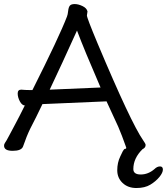

<svg xmlns="http://www.w3.org/2000/svg" viewBox="-27 -737 830 955"><path d="M592.3 3.9Q601.1 3.9 601.1 -2L597.2 -13.2Q580.1 -62 561 -106.9L502.9 -232.9L184.1 -219.2Q168.9 -188 153.3 -155.8L123 -96.2Q105 -59.1 87.4 -7.8Q79.1 13.2 36.1 13.2Q-6.8 13.2 -6.8 -12.2Q-6.8 -20 -2.4 -26.1Q2 -32.2 6.1 -39.6Q10.3 -46.9 19.8 -64.9Q29.3 -83 48.8 -119.4Q68.4 -155.8 96.2 -211.9H99.1Q83 -211.9 72 -232.4Q61 -252.9 61 -272Q61 -291 78.1 -291H80.1Q98.1 -289.1 119.1 -289.1H134.3Q268.1 -555.2 306.2 -654.8Q310.1 -664.1 312 -682.6Q314 -701.2 320.6 -709Q327.1 -716.8 344.7 -716.8Q362.3 -716.8 383.3 -706.8Q404.3 -696.8 408.2 -680.2L405.3 -660.2Q405.3 -647.9 458 -522Q624 -127 685.1 -39.1Q697.3 -22 697.3 -16.1Q697.3 -2 682.1 4.9Q636.2 49.8 636.2 104Q636.2 130.9 673.1 130.9Q710 130.9 741.2 104Q754.4 90.8 768.8 90.8Q783.2 90.8 783.2 106.4Q783.2 122.1 765.6 143.6Q748 165 720.7 181.6Q693.4 198.2 651.4 198.2Q609.4 198.2 582.8 173.1Q556.2 147.9 556.2 109.9Q556.2 71.8 571.3 41Q584 11.2 592.3 3.9ZM473.1 -301.8Q391.1 -491.2 356 -585Q278.3 -413.1 220.2 -291Z"/></svg>

Font: LXGW WenKai GB Screen
Style: Regular
Weight: 400
Designer: LXGW / Fontworks Inc.
Foundry: LXGW / Fontworks Inc.
Version: Version 1.321;February 19, 2024;FontCreator 14.0.0.2901 64-b